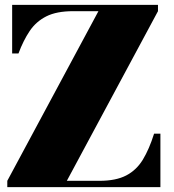

<svg xmlns="http://www.w3.org/2000/svg" viewBox="-20 -770 714 790"><path d="M10 0V-26L385 -724H281Q213 -724 170.8 -702.8Q128.5 -681.5 102.2 -642.5Q76 -603.5 56 -550H30V-750H630V-724L255 -26H389Q457 -26 499.2 -48Q541.5 -70 567.8 -113.2Q594 -156.5 614 -220H640V0Z"/></svg>

Font: Bodoni Moda 9pt Black
Style: Regular
Weight: 900
Designer: Owen Earl
Foundry: indestructible type
Version: Version 2.005